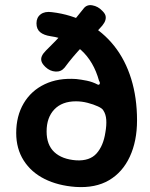

<svg xmlns="http://www.w3.org/2000/svg" viewBox="-20 -725 592 758"><path d="M386 -680Q397 -669 397.5 -657.5Q398 -646 391.5 -635Q385 -624 374 -613Q355 -592 337 -574Q319 -556 302 -538Q285 -520 268.5 -500.5Q252 -481 235 -458Q221 -441 199 -442.5Q177 -444 160 -460L157 -463Q146 -474 143.5 -484Q141 -494 145.5 -504Q150 -514 161 -525Q201 -564 237.5 -604.5Q274 -645 309 -690Q322 -708 344.5 -704Q367 -700 383 -683ZM521 -250Q521 -168 492.5 -106.5Q464 -45 410.5 -13.5Q357 18 279 13Q209 8 156 -18.5Q103 -45 73.5 -91.5Q44 -138 44 -200Q44 -267 73.5 -317Q103 -367 156.5 -392.5Q210 -418 281 -413Q300 -411 322.5 -406.5Q345 -402 366 -391Q371 -389 373.5 -393.5Q376 -398 371 -406Q350 -482 300.5 -527Q251 -572 180 -582Q153 -586 138.5 -598Q124 -610 124 -633Q124 -656 140.5 -668.5Q157 -681 185 -677Q262 -668 324.5 -633.5Q387 -599 431 -543.5Q475 -488 498 -413.5Q521 -339 521 -250ZM396 -202Q401 -230 399.5 -252Q398 -274 388 -289Q384 -297 366.5 -305Q349 -313 326 -319Q303 -325 280 -325Q225 -325 194.5 -293Q164 -261 164 -206Q164 -153 194.5 -124.5Q225 -96 281 -92Q334 -89 361 -119Q388 -149 396 -202Z"/></svg>

Font: Winky Sans Medium
Style: Regular
Weight: 500
Designer: Simon Atzbach
Foundry: typofactur
Version: Version 1.205